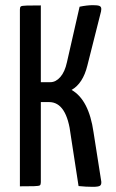

<svg xmlns="http://www.w3.org/2000/svg" viewBox="-20 -721 447 743"><path d="M340 -701Q358 -701 365 -698Q372 -695 372 -686Q372 -681 371 -677L318 -467Q301 -398 257 -373Q324 -335 342 -209L372 -18Q373 -6 366.5 -2Q360 2 339 2Q313 2 284 -1L254 -196Q239 -326 170 -326H138V-16Q138 -7 134.5 -4Q131 -1 111 -0.5Q91 0 57 0V-684Q57 -693 60.5 -696Q64 -699 84 -699.5Q104 -700 138 -700V-403H175Q196 -403 213.5 -423Q231 -443 239 -480L288 -695Q317 -701 340 -701Z"/></svg>

Font: Yanone Kaffeesatz
Style: Regular
Weight: 400
Designer: Yanone (Cyrillic: Daniel Pouzeot & Huerta Tipografica)
Foundry: Yanone
Version: Version 1.100;PS 001.100;hotconv 1.0.70;makeotf.lib2.5.58329